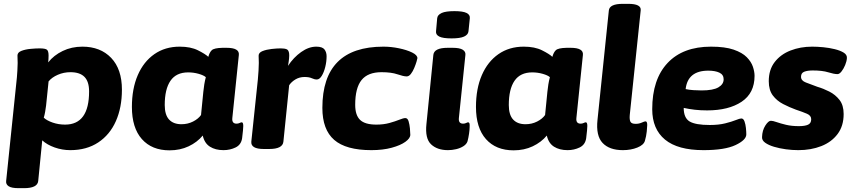

<svg xmlns="http://www.w3.org/2000/svg" viewBox="-20 -774 4450 1000"><path d="M77 206Q40 206 25 196Q10 186 12 169L68 -371Q69 -387 70.5 -406.5Q72 -426 72 -446Q72 -455 71.5 -464.5Q71 -474 71 -485Q71 -501 91.5 -509Q112 -517 139.5 -519.5Q167 -522 186 -522Q216 -522 224.5 -515Q233 -508 233 -485Q233 -467 231 -449Q260 -486 306.5 -508.5Q353 -531 409 -531Q503 -531 559 -472.5Q615 -414 615 -307Q615 -214 583.5 -143Q552 -72 491.5 -32Q431 8 346 8Q304 8 264.5 -6Q225 -20 200 -43L179 169Q175 206 105 206ZM319 -125Q444 -125 444 -298Q444 -349 420 -373.5Q396 -398 347 -398Q312 -398 281 -384.5Q250 -371 233 -350L220 -224Q218 -208 215 -191Q212 -174 208 -161Q224 -146 254.5 -135.5Q285 -125 319 -125Z M863 9Q771 9 719 -49.5Q667 -108 667 -217Q667 -312 697.5 -382.5Q728 -453 784 -492Q840 -531 916 -531Q973 -531 1011 -512Q1049 -493 1065 -478Q1071 -501 1083 -512.5Q1095 -524 1139 -525H1160Q1228 -525 1224 -488L1190 -159Q1187 -130 1212 -130Q1221 -130 1228 -133.5Q1235 -137 1239 -137Q1247 -137 1247 -118Q1247 -110 1245.5 -94.5Q1244 -79 1241 -54Q1236 -20 1207 -6Q1178 8 1144 8Q1102 8 1073.5 -10Q1045 -28 1036 -68Q1007 -33 962.5 -12Q918 9 863 9ZM925 -127Q958 -127 985.5 -141Q1013 -155 1027 -175L1039 -296Q1041 -316 1044 -334.5Q1047 -353 1052 -372Q1041 -382 1014.5 -389.5Q988 -397 960 -397Q898 -397 868 -353.5Q838 -310 838 -227Q838 -176 860.5 -151.5Q883 -127 925 -127Z M1354 2Q1285 2 1289 -37L1323 -360Q1325 -383 1326.5 -406Q1328 -429 1328 -446Q1328 -458 1327.5 -466.5Q1327 -475 1327 -484Q1327 -500 1347.5 -508Q1368 -516 1395 -519Q1422 -522 1442 -522Q1462 -522 1473 -517.5Q1484 -513 1486 -494Q1488 -475 1480 -431Q1509 -475 1548.5 -503Q1588 -531 1627 -531Q1659 -531 1670 -516.5Q1681 -502 1681 -481Q1681 -453 1674 -425Q1667 -397 1655.5 -378.5Q1644 -360 1630 -360Q1618 -360 1604 -366.5Q1590 -373 1566 -373Q1540 -373 1519 -360.5Q1498 -348 1486 -330L1456 -36Q1452 2 1382 2Z M1914 8Q1782 8 1720.5 -45.5Q1659 -99 1659 -212Q1659 -531 1977 -531Q2017 -531 2058 -522.5Q2099 -514 2126.5 -500.5Q2154 -487 2154 -471Q2154 -468 2149.5 -453Q2145 -438 2137.5 -420Q2130 -402 2120 -389Q2110 -376 2098 -376Q2082 -376 2050 -387Q2018 -398 1967 -398Q1896 -398 1863 -357Q1830 -316 1830 -228Q1830 -174 1855.5 -149.5Q1881 -125 1940 -125Q1978 -125 2008.5 -133.5Q2039 -142 2060 -150.5Q2081 -159 2091 -159Q2103 -159 2108 -142.5Q2113 -126 2115 -105.5Q2117 -85 2117 -72Q2117 -54 2091.5 -35.5Q2066 -17 2020 -4.5Q1974 8 1914 8Z M2313 8Q2257 8 2225 -22.5Q2193 -53 2201 -128L2237 -488Q2241 -525 2312 -525H2338Q2374 -525 2390 -515Q2406 -505 2404 -488L2370 -159Q2367 -130 2392 -130Q2401 -130 2408 -133.5Q2415 -137 2418 -137Q2423 -137 2425 -131.5Q2427 -126 2426 -111Q2426 -99 2423 -78Q2420 -57 2415 -38Q2410 -23 2393.5 -12.5Q2377 -2 2355.5 3Q2334 8 2313 8ZM2332 -574Q2287 -574 2268 -583.5Q2249 -593 2251 -611L2257 -679Q2259 -697 2280.5 -706.5Q2302 -716 2347 -716Q2391 -716 2410 -706.5Q2429 -697 2427 -679L2420 -611Q2418 -593 2397 -583.5Q2376 -574 2332 -574Z M2655 9Q2563 9 2511 -49.5Q2459 -108 2459 -217Q2459 -312 2489.5 -382.5Q2520 -453 2576 -492Q2632 -531 2708 -531Q2765 -531 2803 -512Q2841 -493 2857 -478Q2863 -501 2875 -512.5Q2887 -524 2931 -525H2952Q3020 -525 3016 -488L2982 -159Q2979 -130 3004 -130Q3013 -130 3020 -133.5Q3027 -137 3031 -137Q3039 -137 3039 -118Q3039 -110 3037.5 -94.5Q3036 -79 3033 -54Q3028 -20 2999 -6Q2970 8 2936 8Q2894 8 2865.5 -10Q2837 -28 2828 -68Q2799 -33 2754.5 -12Q2710 9 2655 9ZM2717 -127Q2750 -127 2777.5 -141Q2805 -155 2819 -175L2831 -296Q2833 -316 2836 -334.5Q2839 -353 2844 -372Q2833 -382 2806.5 -389.5Q2780 -397 2752 -397Q2690 -397 2660 -353.5Q2630 -310 2630 -227Q2630 -176 2652.5 -151.5Q2675 -127 2717 -127Z M3224 8Q3154 8 3118.5 -29.5Q3083 -67 3092 -150L3151 -719Q3154 -754 3224 -754H3252Q3321 -754 3317 -720L3260 -175Q3258 -151 3263.5 -140Q3269 -129 3291 -129Q3308 -129 3322.5 -135.5Q3337 -142 3342 -142Q3351 -142 3351 -123Q3351 -113 3348.5 -89Q3346 -65 3339 -41Q3333 -19 3299.5 -5.5Q3266 8 3224 8Z M3644 8Q3510 8 3443.5 -47Q3377 -102 3377 -205Q3377 -361 3457 -446Q3537 -531 3683 -531Q3756 -531 3801 -515.5Q3846 -500 3869.5 -476Q3893 -452 3901.5 -426Q3910 -400 3910 -379Q3910 -289 3842.5 -244Q3775 -199 3663 -199Q3628 -199 3598 -202.5Q3568 -206 3541 -212Q3541 -160 3571.5 -141.5Q3602 -123 3677 -123Q3723 -123 3757 -131.5Q3791 -140 3812 -148.5Q3833 -157 3841 -157Q3852 -157 3857.5 -142Q3863 -127 3865 -107.5Q3867 -88 3867 -74Q3867 -45 3811 -18.5Q3755 8 3644 8ZM3634 -303Q3694 -303 3721.5 -319Q3749 -335 3749 -361Q3749 -385 3727 -395.5Q3705 -406 3669 -406Q3562 -406 3551 -310Q3569 -306 3591.5 -304.5Q3614 -303 3634 -303Z M4138 8Q4106 8 4073 3.5Q4040 -1 4011.5 -9.5Q3983 -18 3965.5 -30.5Q3948 -43 3949 -60Q3950 -95 3966 -120Q3982 -145 3995 -145Q4005 -145 4025 -138Q4045 -131 4074 -124Q4103 -117 4141 -117Q4172 -117 4188.5 -124.5Q4205 -132 4205 -153Q4205 -172 4183 -181.5Q4161 -191 4125 -203Q4092 -215 4059 -232Q4026 -249 4005 -277Q3984 -305 3984 -351Q3984 -411 4015 -451Q4046 -491 4097.5 -511Q4149 -531 4210 -531Q4237 -531 4268 -528Q4299 -525 4327.5 -518Q4356 -511 4374 -500Q4392 -489 4391 -472Q4390 -455 4382 -435.5Q4374 -416 4363 -402Q4352 -388 4342 -388Q4324 -388 4293.5 -397.5Q4263 -407 4213 -407Q4186 -407 4169 -400.5Q4152 -394 4152 -374Q4152 -354 4177 -344.5Q4202 -335 4237 -322Q4268 -313 4299.5 -297Q4331 -281 4352.5 -253.5Q4374 -226 4374 -180Q4374 -118 4342.5 -76Q4311 -34 4257.5 -13Q4204 8 4138 8Z"/></svg>

Font: Asap Semi Expanded Semi Expanded ExtraBold
Style: Italic
Weight: 800
Width: 6
Italic angle: -6°
Designer: Pablo Cosgaya
Foundry: Omnibus-Type
Version: Version 3.001; ttfautohint (v1.8.4.7-5d5b)